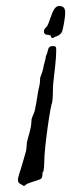

<svg xmlns="http://www.w3.org/2000/svg" viewBox="-20 -524 238 642"><path d="M40 79C40 90 53 93 60 98C62 98 70 91 70 91C88 83 113 78 118 73C125 64 120 50 124 50C124 50 125 51 125 51C127 40 128 29 128 17C128 -32 150 -179 154 -179C158 -200 156 -222 158 -245C162 -286 168 -323 168 -356C168 -367 167 -370 157 -370C140 -370 142 -359 138 -348C138 -344 133 -338 133 -333C133 -328 127 -309 126 -304C123 -282 114 -267 114 -261C114 -259 114 -258 114 -256C114 -241 109 -229 107 -215C104 -195 99 -165 96 -153C92 -138 85 -133 85 -117C84 -91 74 -68 70 -48C69 -38 69 -29 67 -19C64 -6 57 14 52 33C49 45 40 65 40 79ZM127 -416C131 -404 140 -410 149 -405C152 -403 149 -397 156 -397C160 -397 162 -401 164 -401C180 -405 187 -414 189 -423C192 -434 198 -466 198 -481C198 -496 193 -504 178 -504C156 -504 151 -463 138 -437C135 -432 127 -429 127 -420C127 -418 127 -417 127 -416Z"/></svg>

Font: Jim Nightshade
Style: Regular
Weight: 400
Designer: Astigmatic (AOETI)
Foundry: Astigmatic (AOETI)
Version: Version 1.000